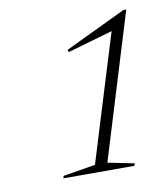

<svg xmlns="http://www.w3.org/2000/svg" viewBox="-55 -766 405 480"><g transform="rotate(-10 148.0 -526.0)"><path d="M152 -350.5 251 -672.5 136.5 -639.5 134.5 -645.5 289.5 -719.5H296.5L183.5 -350.5L250.5 -337L249 -331H68.5L70 -337Z"/></g></svg>

Font: Newsreader Display ExtraLight
Style: Italic
Weight: 275
Italic angle: -17°
Designer: Hugues Gentile
Foundry: Production Type
Version: Version 1.001